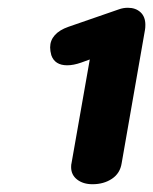

<svg xmlns="http://www.w3.org/2000/svg" viewBox="-20 -868 394 494"><path d="M163 -438Q163 -445 164 -448L211 -715L189 -707Q169 -700 153 -700Q121 -700 112 -726Q109 -737 109 -746Q109 -764 121 -777.5Q133 -791 156 -799L286 -844Q297 -848 309 -848Q329 -848 341.5 -836.5Q354 -825 354 -804Q354 -796 353 -791L293 -448Q289 -422 268 -408Q247 -394 218 -394Q194 -394 178.5 -406Q163 -418 163 -438Z"/></svg>

Font: Kodchasan
Style: Bold Italic
Weight: 700
Italic angle: -10°
Version: Version 1.000; ttfautohint (v1.6)